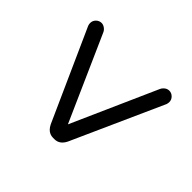

<svg xmlns="http://www.w3.org/2000/svg" viewBox="-106 -678 777 777"><g transform="rotate(-45 283.0 -289.5)"><path d="M461.4 -64.9Q475.1 -60.1 487.3 -64.9Q493.2 -67.4 498 -72.3Q507.8 -82 507.8 -95.7Q507.8 -108.4 497.1 -119.1Q491.7 -124.5 484.9 -127.4L121.1 -289.1L484.9 -450.7Q494.6 -454.6 501.2 -463.9Q507.8 -473.1 507.8 -482.4Q507.8 -496.1 498 -505.9Q488.3 -515.6 474.6 -515.6Q468.3 -515.6 461.4 -513.2L72.3 -338.4Q50.3 -327.6 43.5 -311Q40 -302.7 40 -293V-285.2Q40 -255.4 72.3 -239.7Z"/></g></svg>

Font: YuPearl-Light
Style: Light
Weight: 300
Designer: Max Yao
Foundry: Max-Everyday
Version: Version 1.011; ttfautohint (v1.8.3)